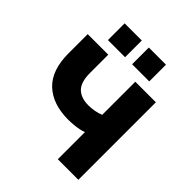

<svg xmlns="http://www.w3.org/2000/svg" viewBox="-245 -1079 1235 1235"><g transform="rotate(45 372.5 -461.0)"><path d="M486 0V-247Q472 -241 450.5 -236.5Q429 -232 404 -229.5Q379 -227 354 -227Q212 -227 132.5 -302Q53 -377 53 -531V-705H240V-539Q240 -456 276 -420Q312 -384 380 -384Q405 -384 434 -389Q463 -394 486 -404V-705H673V0ZM392 -770V-922H548V-770ZM172 -770V-922H328V-770Z"/></g></svg>

Font: Nunito Sans 10pt Black
Style: Regular
Weight: 900
Designer: Vernon Adams
Foundry: Vernon Adams
Version: Version 3.101;gftools[0.9.27]